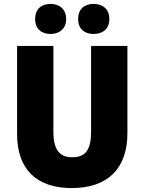

<svg xmlns="http://www.w3.org/2000/svg" viewBox="-20 -1041 735 978"><path d="M159 -944C159 -893 192 -868 237 -868C282 -868 317 -894 317 -944C317 -995 282 -1021 237 -1021C192 -1021 159 -996 159 -944ZM378 -944C378 -894 410 -868 457 -868C503 -868 537 -894 537 -944C537 -995 503 -1021 457 -1021C411 -1021 378 -996 378 -944ZM629 -362V-807H444V-371C444 -277 415 -240 348 -240C284 -240 252 -277 252 -370V-807H67V-358C67 -180 165 -83 345 -83C533 -83 629 -187 629 -362Z"/></svg>

Font: Noto Sans Kannada UI SemiCondensed Black
Style: Regular
Weight: 900
Width: 4
Designer: Jelle Bosma - Monotype Design Team
Foundry: Monotype Imaging Inc.
Version: Version 2.005